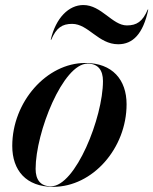

<svg xmlns="http://www.w3.org/2000/svg" viewBox="-20 -714 594 744"><path d="M259.5 -621.5C322.5 -621.5 361 -542.5 438 -542.5C494.5 -542.5 534.5 -582 554.5 -677H552.5C532.5 -630 509.5 -615.5 471.5 -615.5C415.5 -615.5 373 -694.5 303 -694.5C246.5 -694.5 196.5 -645 176.5 -560H178.5C198.5 -607 221.5 -621.5 259.5 -621.5ZM186 10C339.5 10 470.5 -140 470.5 -310C470.5 -405 415.5 -470 310.5 -470C161 -470 27.5 -319.5 27.5 -148.5C27.5 -53.5 81.5 10 186 10ZM177.5 8C136.5 8 118 -18 118 -59.5C118 -201 224 -467.5 319.5 -467.5C360.5 -467.5 379 -441.5 379 -400C379 -258.5 272.5 8 177.5 8Z"/></svg>

Font: Bodoni* 96pt Medium
Style: Italic
Weight: 500
Italic angle: -13°
Version: Version 2.3